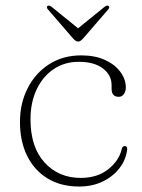

<svg xmlns="http://www.w3.org/2000/svg" viewBox="-20 -672 519 702"><path d="M440 -352.5Q440 -337.5 432.8 -327.8Q425.5 -318 414.5 -318Q388 -318 388 -347.5V-361Q388 -397.5 356.2 -421.8Q324.5 -446 268 -446Q215.5 -446 175.8 -419Q136 -392 113.8 -344.5Q91.5 -297 91.5 -236Q91.5 -134 143 -77.8Q194.5 -21.5 275 -21.5Q336 -21.5 375.8 -53.2Q415.5 -85 425 -126.5Q427.5 -138 436 -138Q446 -138 445 -126Q441 -89 417.5 -58Q394 -27 355.8 -8.5Q317.5 10 269.5 10Q202.5 10 154 -19.5Q105.5 -49 79.2 -102.2Q53 -155.5 53 -226Q53 -294 81 -349.2Q109 -404.5 159.5 -437Q210 -469.5 277 -469.5Q327.5 -469.5 364 -452.8Q400.5 -436 420.2 -409Q440 -382 440 -352.5ZM284.5 -532Q274 -520 266 -520Q257 -520 246.5 -532L155 -638Q148 -646 154.5 -650.5Q159 -653.5 167.5 -648L265.5 -568.5L363.5 -648Q371.5 -653.5 376.5 -650.5Q382.5 -645.5 376 -638Z"/></svg>

Font: Fraunces 9pt Soft Thin
Style: Regular
Weight: 100
Version: Version 1.000;[b76b70a41]